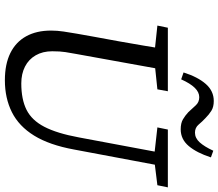

<svg xmlns="http://www.w3.org/2000/svg" viewBox="-76 -828 918 807"><g transform="rotate(90 383.5 -424.0)"><path d="M209 -613 87 -626 96 -670H363L355 -626L230 -613ZM317 15Q249 15 202.5 -8Q156 -31 132 -74.5Q108 -118 108 -179Q108 -205 112 -231.5Q116 -258 121 -287L134 -360Q144 -412 153 -463.5Q162 -515 171 -567Q180 -619 188 -670H276L206 -283Q202 -261 198.5 -239.5Q195 -218 195 -184Q195 -144 212 -114.5Q229 -85 259.5 -69.5Q290 -54 330 -54Q397 -54 441 -76Q485 -98 512.5 -151Q540 -204 557 -296L627 -670H682L608 -276Q589 -172 549.5 -108Q510 -44 451 -14.5Q392 15 317 15ZM631 -613 515 -626 524 -670H767L758 -626L653 -613ZM284 -736Q303 -796 332.5 -829.5Q362 -863 404 -863Q429 -863 445 -853Q461 -843 476 -828Q490 -815 503 -799.5Q516 -784 537 -784Q560 -784 578 -804Q596 -824 613 -861L641 -851Q622 -792 593.5 -758Q565 -724 523 -724Q497 -724 481 -733.5Q465 -743 451 -756Q436 -772 422.5 -787Q409 -802 388 -802Q367 -802 348.5 -783Q330 -764 313 -726Z"/></g></svg>

Font: Source Serif 4 18pt
Style: Italic
Weight: 400
Italic angle: -12°
Designer: Frank Grießhammer
Foundry: Adobe Systems Incorporated
Version: Version 4.004;hotconv 1.0.116;makeotfexe 2.5.65601